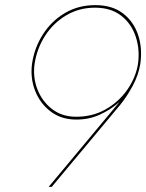

<svg xmlns="http://www.w3.org/2000/svg" viewBox="-20 -730 571 750"><path d="M519 -480Q510 -426 476.5 -378.5Q443 -331 391 -302Q339 -273 274 -274Q220 -275 182 -305Q144 -335 126 -381.5Q108 -428 115 -480Q124 -540 156 -590Q188 -640 238.5 -670Q289 -700 351 -700Q413 -700 453 -669Q493 -638 510 -587.5Q527 -537 519 -480ZM182 0 450 -321Q476 -353 498.5 -395Q521 -437 528 -480Q537 -541 519.5 -593.5Q502 -646 460 -678Q418 -710 352 -710Q286 -710 233.5 -679Q181 -648 147.5 -595.5Q114 -543 105 -480Q98 -425 117 -376Q136 -327 176.5 -295.5Q217 -264 274 -263Q325 -262 368.5 -281.5Q412 -301 447 -332L170 0Z"/></svg>

Font: Jost* 200 Hairline Italic
Style: Italic
Weight: 100
Italic angle: -10°
Version: Version 3.200; ttfautohint (v0.97) -l 8 -r 50 -G 200 -x 14 -